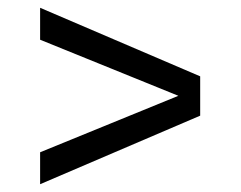

<svg xmlns="http://www.w3.org/2000/svg" viewBox="-20 -484 618 493"><path d="M83 -93 438 -238 83 -382V-464L494 -288V-187L83 -11Z"/></svg>

Font: Grenze Medium
Style: Regular
Weight: 500
Designer: Renata Polastri
Foundry: Omnibus-Type
Version: Version 1.002; ttfautohint (v1.8)